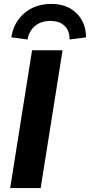

<svg xmlns="http://www.w3.org/2000/svg" viewBox="-20 -962 460 982"><path d="M32 0ZM32 0 144 -705H300L188 0ZM121 -760 38 -771Q50 -849 105.5 -895.5Q161 -942 243 -942Q323 -942 371.5 -894Q420 -846 420 -771L336 -760Q336 -805 310 -830Q284 -855 237 -855Q191 -855 160 -830Q129 -805 121 -760Z"/></svg>

Font: Winston
Style: Bold Italic
Weight: 700
Italic angle: -9°
Designer: Original fonts by Vernon Adams / Changes by Cristiano Sobral
Foundry: Original fonts by Vernon Adams / Changes by Cristiano Sobral
Version: Version 2.503;July 17, 2020;FontCreator 13.0.0.2655 64-bit